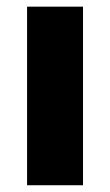

<svg xmlns="http://www.w3.org/2000/svg" viewBox="-20 -548 325 568"><path d="M225.6 0H60.1V-528.3H225.6Z"/></svg>

Font: Roboto Black
Style: Regular
Weight: 900
Designer: Google
Version: Version 2.134; 2016